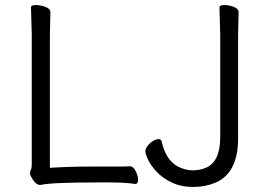

<svg xmlns="http://www.w3.org/2000/svg" viewBox="-20 -725 1023 762"><path d="M927 -677 925 -588V-177Q925 -38 835 0Q795 17 746.5 17Q698 17 661 -1Q624 -19 601 -44Q578 -69 567.5 -91.5Q557 -114 557 -124.5Q557 -135 566 -146.5Q575 -158 587.5 -165.5Q600 -173 610 -173Q620 -173 622 -162Q638 -90 686 -64Q716 -49 745 -49Q774 -49 799 -60Q854 -85 854 -180V-589L851 -695Q851 -705 870 -705Q889 -705 908 -697.5Q927 -690 927 -677ZM178 -59Q256 -64 345 -64H458Q482 -64 495 -65H496Q509 -65 518.5 -46Q528 -27 528 -11Q528 5 517 5H516Q477 -1 413 -1H372Q180 -1 142 9H139Q122 9 106 -19Q99 -30 99 -37Q99 -44 102.5 -51Q106 -58 106 -70V-589L103 -695Q103 -705 122 -705Q141 -705 160.5 -697.5Q180 -690 180 -677L178 -588Z"/></svg>

Font: LXGW Bright GB
Style: Regular
Weight: 400
Designer: Christian Thalmann (Catharsis Fonts)
Foundry: LXGW / Christian Thalmann (Catharsis Fonts) / Fontworks Inc.
Version: Version 5.510